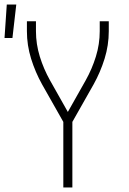

<svg xmlns="http://www.w3.org/2000/svg" viewBox="-50 -829 570 849"><path d="M230 0V-290L136 -456Q106 -510 87.5 -569.5Q69 -629 69 -691V-735H109V-691Q109 -634 126 -579Q143 -524 171 -474L250 -334L329 -474Q357 -524 374 -579Q391 -634 391 -691V-735H431V-691Q431 -629 412.5 -569.5Q394 -510 364 -456L270 -290V0ZM-30 -661 -20 -809H22L5 -661Z"/></svg>

Font: Iosevka Term Curly Extralight
Style: Regular
Weight: 200
Designer: Belleve Invis
Foundry: Belleve Invis
Version: Version 32.3.0